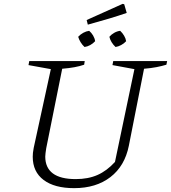

<svg xmlns="http://www.w3.org/2000/svg" viewBox="-20 -968 888 997"><path d="M365 9Q263 9 206.5 -33.5Q150 -76 150 -154Q150 -163 151 -174Q152 -185 155 -200L244 -609L128 -630L132 -651H420L417 -632Q394 -624 366.5 -619Q339 -614 303 -611L220 -198Q218 -184 216.5 -173.5Q215 -163 215 -155Q215 -97 254.5 -67.5Q294 -38 373 -38Q438 -38 486.5 -59.5Q535 -81 577 -127L678 -609L564 -630L568 -651H848L844 -632Q821 -625 793 -619.5Q765 -614 728 -611L649 -211Q628 -106 553.5 -48.5Q479 9 365 9ZM436 -840 430 -864 617 -948 625 -946 638 -901Q595 -886 546.5 -871.5Q498 -857 436 -840ZM419 -724Q407 -735 398.5 -749Q390 -763 386 -777Q398 -790 413 -798Q428 -806 443 -808Q455 -798 463.5 -783.5Q472 -769 474 -754Q463 -742 448.5 -734Q434 -726 419 -724ZM580 -724Q568 -735 559.5 -749Q551 -763 548 -777Q558 -789 573 -797.5Q588 -806 604 -808Q616 -797 624.5 -782.5Q633 -768 635 -754Q624 -742 609 -734Q594 -726 580 -724Z"/></svg>

Font: Piazzolla Thin ExtraLight
Style: Italic
Weight: 250
Italic angle: -11.3°
Version: Version 2.005